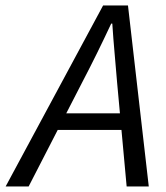

<svg xmlns="http://www.w3.org/2000/svg" viewBox="-71 -676 601 696"><path d="M-50.6 0 302.8 -656.3H392.9L468.3 0H388.1L353.5 -377Q349.4 -429.3 344.5 -482Q339.7 -534.7 336.1 -590.4H332.1Q305.8 -534.3 280.4 -482.7Q255 -431.1 226.7 -377L32.8 0ZM106.5 -204.9 121.8 -265.2H409.8L395.8 -204.9Z"/></svg>

Font: Source Sans 3 VF
Style: Italic
Weight: 200
Italic angle: -11°
Designer: Paul D. Hunt
Foundry: Adobe Systems Incorporated
Version: Version 3.042;hotconv 1.0.118;makeotfexe 2.5.65603